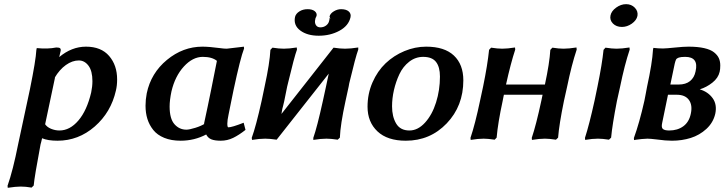

<svg xmlns="http://www.w3.org/2000/svg" viewBox="-20 -663 3464 918"><path d="M243.2 -293 195.8 -68.8 193.8 -71.8Q203.6 -55.7 223.6 -47.4Q243.7 -39.1 264.2 -39.1Q314 -39.1 354.7 -86.7Q395.5 -134.3 416 -221.2Q421.9 -249.5 421.9 -274.9Q421.9 -323.7 403.1 -348.9Q384.3 -374 356.9 -374Q325.7 -374 294.9 -352.1Q264.2 -330.1 241.2 -291ZM391.1 -439.9Q463.4 -439.9 501.7 -395.5Q540 -351.1 540 -283.2Q540 -253.9 534.2 -230Q510.7 -126 432.9 -58.1Q355 9.8 254.9 9.8Q209 9.8 181.2 -2Q180.2 3.4 177.5 13.9Q174.8 24.4 173.8 27.8Q145 180.7 141.1 224.1L130.9 233.9Q102.5 229 79.1 229Q56.2 229 17.1 234.9L16.1 225.1Q42 151.9 66.9 25.9L123 -235.8Q151.4 -375.5 153.8 -423.8Q153.8 -424.3 154.8 -428.5Q155.8 -432.6 155.8 -433.1Q208 -427.7 249 -436Q262.7 -436 267.1 -432.4Q271.5 -428.7 270 -419.9Q269 -415 266.6 -405Q264.2 -395 263.2 -390.1Q322.8 -439.9 391.1 -439.9Z M947.8 -439.9Q979.5 -439.9 1030.8 -433.1Q1050.8 -430.2 1064 -430.2Q1067.9 -430.2 1106 -435.1Q1107.4 -435.1 1124.8 -437.3Q1142.1 -439.5 1146 -439.9L1147 -431.2Q1129.4 -386.2 1096.7 -232.9Q1092.3 -210.4 1084 -170.7Q1075.7 -130.9 1072.8 -115.2Q1066.9 -88.4 1066.9 -71.8Q1066.9 -54.2 1071.8 -54.2Q1088.9 -54.2 1145 -76.2L1153.8 -42Q1123 -17.6 1095 -3.9Q1066.9 9.8 1035.6 9.8Q1007.3 9.8 991 3.4Q974.6 -2.9 965.8 -20Q909.2 9.8 843.8 9.8Q798.8 9.8 765.4 -3.9Q731.9 -17.6 712.9 -41.5Q693.8 -65.4 684.8 -94.2Q675.8 -123 675.8 -157.2Q675.8 -186.5 681.6 -216.8Q701.7 -313.5 778.3 -376.7Q855 -439.9 947.8 -439.9ZM949.7 -391.1Q901.4 -391.1 859.1 -345Q816.9 -298.8 799.8 -226.1Q791 -184.1 791 -153.8Q791 -95.2 814.2 -69.1Q837.4 -43 871.1 -43Q885.3 -43 913.6 -51.8Q941.9 -60.5 961.9 -73.2L955.1 -69.8Q960.9 -97.2 972.7 -152.3Q984.4 -207.5 989.7 -234.9L1017.1 -372.1Q993.7 -391.1 949.7 -391.1Z M1245.6 -251Q1269.5 -360.4 1272.9 -424.8L1282.7 -435.1Q1314.5 -430.2 1336.9 -430.2Q1362.8 -430.2 1398.9 -436L1399.9 -425.8Q1387.2 -392.1 1356.9 -265.1Q1356.4 -262.7 1355 -257.1Q1353.5 -251.5 1353 -249L1338.9 -179.2Q1335.9 -166 1333.5 -156.5Q1331.1 -147 1330.3 -144.3Q1329.6 -141.6 1328.6 -135.7Q1327.6 -129.9 1325.7 -118.2Q1370.1 -174.3 1454.1 -281.5Q1538.1 -388.7 1574.7 -435.1Q1606.4 -430.2 1629.9 -430.2Q1655.8 -430.2 1692.9 -436V-425.8Q1680.2 -392.1 1649.9 -265.1Q1649.9 -263.7 1647 -249L1631.8 -179.2Q1607.4 -67.4 1605 -4.9L1594.7 4.9Q1561.5 0 1541 0Q1514.2 0 1478 5.9V-3.9Q1496.1 -54.7 1523.9 -181.2L1539.1 -251Q1550.8 -303.7 1551.8 -311Q1511.2 -258.8 1428.2 -154.3Q1345.2 -49.8 1302.7 4.9Q1269.5 0 1248 0Q1221.2 0 1185.1 5.9L1183.6 -3.9Q1203.6 -58.1 1231 -181.2ZM1655.8 -580.1Q1646.5 -539.6 1602.8 -515.9Q1559.1 -492.2 1503.9 -492.2Q1449.2 -492.2 1415.8 -517.1Q1382.3 -542 1390.6 -582Q1394.5 -597.7 1411.4 -608.4Q1428.2 -619.1 1450.7 -619.1Q1472.7 -619.1 1484.4 -609.9Q1496.1 -600.6 1493.7 -587.9L1490.7 -580.1L1489.7 -579.1Q1487.8 -575.2 1487.8 -571.8Q1487.8 -571.3 1487.3 -569.8Q1486.8 -568.4 1486.8 -567.9Q1483.9 -553.2 1490.7 -542.7Q1497.6 -532.2 1511.7 -532.2Q1527.3 -532.2 1539.1 -541Q1550.8 -549.8 1553.7 -563Q1555.7 -568.8 1555.7 -577.1L1560.1 -573.2Q1555.7 -582 1555.7 -584Q1558.6 -598.1 1575.7 -608.6Q1592.8 -619.1 1610.8 -619.1Q1635.3 -619.1 1647.5 -608.2Q1659.7 -597.2 1655.8 -580.1Z M2017.6 -439.9Q2105 -439.9 2150.1 -397.5Q2195.3 -355 2195.3 -278.8Q2195.3 -156.2 2116 -73.2Q2036.6 9.8 1920.4 9.8Q1832 9.8 1784.7 -34.9Q1737.3 -79.6 1737.3 -152.8Q1737.3 -214.8 1761 -269Q1784.7 -323.2 1823.7 -360.4Q1862.8 -397.5 1913.6 -418.7Q1964.4 -439.9 2017.6 -439.9ZM2003.4 -391.1Q1966.3 -391.1 1936.5 -367.9Q1906.7 -344.7 1889.6 -308.3Q1872.6 -272 1863.5 -232.2Q1854.5 -192.4 1854.5 -154.8Q1854.5 -105 1874.3 -72Q1894 -39.1 1937.5 -39.1Q1978 -39.1 2012.2 -76.7Q2046.4 -114.3 2064.9 -173.3Q2083.5 -232.4 2083.5 -296.9Q2083.5 -342.8 2064.7 -366.9Q2045.9 -391.1 2003.4 -391.1Z M2568.4 -182.1 2574.2 -210H2389.2Q2388.7 -207.5 2386.5 -196.5Q2384.3 -185.5 2383.3 -180.2Q2360.8 -76.7 2354.5 -4.9L2345.2 4.9Q2312 0 2292.5 0Q2266.6 0 2230.5 5.9L2229.5 -3.9Q2251.5 -68.4 2275.4 -182.1L2290 -250Q2311 -352.5 2318.4 -424.8L2328.1 -435.1Q2359.9 -430.2 2381.3 -430.2Q2406.2 -430.2 2442.4 -436L2443.4 -425.8Q2421.9 -360.4 2399.4 -258.8H2585.4Q2607.4 -360.8 2611.3 -424.8L2621.1 -435.1Q2652.8 -430.2 2674.3 -430.2Q2699.2 -430.2 2736.3 -436L2737.3 -425.8Q2712.9 -353 2691.4 -248L2676.3 -180.2Q2653.3 -67.9 2648.4 -4.9L2638.2 4.9Q2605 0 2585.4 0Q2559.6 0 2523.4 5.9L2522.5 -3.9Q2543 -64 2568.4 -182.1Z M2898.9 -588.9Q2903.3 -610.4 2926 -626.7Q2948.7 -643.1 2973.6 -643.1Q2999 -643.1 3015.4 -626Q3031.7 -608.9 3027.8 -586.9Q3023.4 -565.9 3001 -550Q2978.5 -534.2 2953.6 -534.2Q2926.8 -534.2 2910.6 -550.5Q2894.5 -566.9 2898.9 -588.9ZM2822.8 -182.1 2836.9 -250Q2858.9 -357.4 2865.7 -424.8L2875 -435.1Q2906.7 -430.2 2927.7 -430.2Q2952.6 -430.2 2989.7 -436L2990.7 -425.8Q2966.3 -353 2944.8 -248L2929.7 -180.2Q2907.2 -64 2901.9 -4.9L2891.6 4.9Q2859.9 0 2838.9 0Q2812 0 2777.8 5.9L2776.9 -3.9Q2797.4 -66.9 2822.8 -182.1Z M3185.1 -258.8H3224.6Q3258.8 -258.8 3279.3 -275.4Q3299.8 -292 3305.7 -321.8Q3321.8 -391.1 3255.9 -391.1Q3235.4 -391.1 3225.6 -387.7Q3215.8 -384.3 3212.6 -378.7Q3209.5 -373 3206.1 -358.9Q3202.6 -340.3 3195.3 -307.4Q3188 -274.4 3185.1 -258.8ZM3173.8 -210 3146 -75.2Q3141.1 -53.7 3149.4 -46.4Q3157.7 -39.1 3179.7 -39.1Q3219.2 -39.1 3246.8 -59.1Q3274.4 -79.1 3282.7 -118.2Q3292 -159.7 3274.2 -184.8Q3256.3 -210 3215.8 -210ZM3192.9 9.8Q3162.6 9.8 3120.6 3.9Q3088.4 0 3075.7 0Q3064.5 0 3048.6 1.7Q3032.7 3.4 3022 4.9L3011.7 6.8L3010.7 -2.9Q3037.1 -75.2 3061 -181.2Q3063 -191.9 3067.4 -214.4Q3071.8 -236.8 3073.7 -248Q3098.6 -361.8 3102.1 -424.8Q3102.1 -425.3 3103 -429.4Q3104 -433.6 3104 -434.1Q3126.5 -431.2 3149.9 -431.2Q3163.6 -431.2 3210.9 -436Q3247.1 -439.9 3272 -439.9Q3315.9 -439.9 3346.9 -432.9Q3377.9 -425.8 3394 -412.8Q3410.2 -399.9 3417 -384.8Q3423.8 -369.6 3423.8 -350.1Q3423.8 -331.5 3420.9 -319.8Q3414.1 -290 3386 -267.8Q3357.9 -245.6 3325.7 -235.8Q3365.2 -224.1 3387.2 -193.8Q3409.2 -163.6 3399.9 -119.1Q3390.1 -76.7 3357.4 -46.6Q3324.7 -16.6 3282.5 -3.4Q3240.2 9.8 3192.9 9.8Z"/></svg>

Font: Linear Smooth
Style: Bold Italic
Weight: 700
Designer: Philipp H. Poll, Flanker
Foundry: Philipp H. Poll, reworked by Flanker
Version: Version 1.061 | FøM Fix